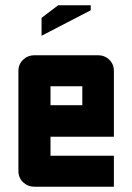

<svg xmlns="http://www.w3.org/2000/svg" viewBox="-20 -710 503 730"><path d="M50 -440Q50 -466 68 -483Q86 -500 111 -500H352Q378 -500 395.5 -483Q413 -466 413 -440V-190H172V-118H413V0H111Q86 0 68 -17Q50 -34 50 -60ZM172 -310H293V-382H172ZM138 -574V-642L201 -690H325V-671Z"/></svg>

Font: Tschichold
Style: Bold
Weight: 700
Designer: Peter Wiegel
Foundry: Peter Wiegel
Version: Version 1.000; ttfautohint (v1.3)